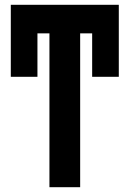

<svg xmlns="http://www.w3.org/2000/svg" viewBox="-20 -780 540 800"><path d="M314 0V-641H364V-460H475V-760H25V-460H136V-641H186V0Z"/></svg>

Font: Noto Sans Mono UI Condensed
Style: Bold
Weight: 700
Width: 3
Designer: Monotype Design team
Foundry: Monotype Imaging Inc.
Version: 1.000